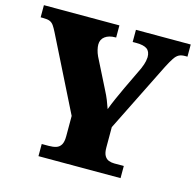

<svg xmlns="http://www.w3.org/2000/svg" viewBox="-104 -822 951 931"><g transform="rotate(15 371.5 -357.0)"><path d="M168 0V-61H203Q225 -61 240.5 -66Q256 -71 264.5 -85.5Q273 -100 273 -128V-230L88 -600Q78 -620 70 -631.5Q62 -643 50.5 -648Q39 -653 17 -653H4V-714H383V-653H379Q347 -653 327.5 -638.5Q308 -624 308 -598Q308 -587 311.5 -572Q315 -557 322 -542L396 -395Q410 -368 417.5 -349Q425 -330 433 -307Q443 -334 456.5 -364.5Q470 -395 485 -427L539 -540Q550 -566 552.5 -580.5Q555 -595 555 -600Q555 -629 538 -641Q521 -653 485 -653H466V-714H741V-653H729Q710 -653 698 -646.5Q686 -640 675 -623.5Q664 -607 648 -576L475 -228V-126Q475 -99 483 -85Q491 -71 504 -66Q517 -61 532 -61H580V0Z"/></g></svg>

Font: Noto Serif Khmer Black
Style: Regular
Weight: 900
Version: Version 2.003